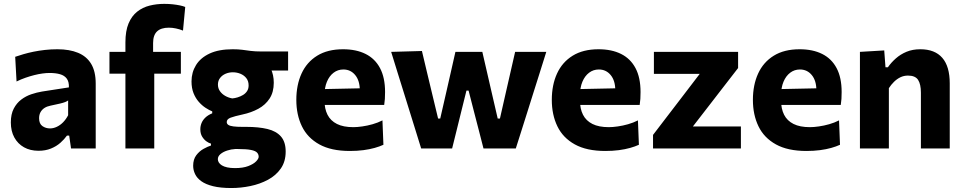

<svg xmlns="http://www.w3.org/2000/svg" viewBox="-20 -767 4980 992"><path d="M179 12Q136 12 104 -6Q72 -24 54 -56.8Q36 -89.5 36 -134.5Q36 -177 51 -205.8Q66 -234.5 89.8 -252.5Q113.5 -270.5 141.8 -280Q170 -289.5 197 -294L336 -315.5Q337 -344.5 325 -360.8Q313 -377 290.2 -383.5Q267.5 -390 236 -390Q219 -390 199 -387.2Q179 -384.5 157.2 -379Q135.5 -373.5 112.2 -365.5Q89 -357.5 65.5 -346L58.5 -473.5Q77 -480 101 -487Q125 -494 153 -499.8Q181 -505.5 212.2 -509Q243.5 -512.5 276.5 -512.5Q339 -512.5 383.2 -494.2Q427.5 -476 451 -437Q474.5 -398 474.5 -335Q474.5 -310.5 474.5 -275Q474.5 -239.5 474.5 -211.5V-164Q474.5 -126 474.5 -85.8Q474.5 -45.5 474.5 0H347L337.5 -66.5H326Q312.5 -47.5 292 -29.2Q271.5 -11 243.2 0.5Q215 12 179 12ZM238.5 -103.5Q256 -103.5 273.5 -111.8Q291 -120 306 -135.2Q321 -150.5 332 -171.5V-248Q326 -243.5 316.8 -239.8Q307.5 -236 289.8 -231.8Q272 -227.5 240.5 -221Q222.5 -217.5 209.5 -209Q196.5 -200.5 189.2 -187.2Q182 -174 182 -156Q182 -127.5 199.2 -115.5Q216.5 -103.5 238.5 -103.5Z M628 0Q628 -53.5 628 -103.8Q628 -154 628 -216V-266Q628 -295.5 628 -330.8Q628 -366 628 -403.5Q628 -441 628 -477.8Q628 -514.5 628 -548Q628 -607 644.2 -645.8Q660.5 -684.5 688.8 -706.8Q717 -729 753 -738Q789 -747 828.5 -747Q851.5 -747 872.2 -744.8Q893 -742.5 909.8 -739Q926.5 -735.5 937 -731L925.5 -609Q908 -616 889.2 -620Q870.5 -624 852.5 -624Q812 -624 791.5 -604.8Q771 -585.5 771 -544.5Q771 -534.5 771 -520.5Q771 -506.5 771 -499L777 -474V-216Q777 -154 777 -103.8Q777 -53.5 777 0ZM545.5 -386.5V-499H914.5V-386.5Q867.5 -386.5 824.2 -386.5Q781 -386.5 737 -386.5H670.5Z M1175.5 204.5Q1119 204.5 1080.8 195Q1042.5 185.5 1020 169.2Q997.5 153 987.8 132.2Q978 111.5 978 89.5Q978 56.5 994 35.2Q1010 14 1031.8 2Q1053.5 -10 1070 -15V-25Q1059.5 -27.5 1046.8 -36.5Q1034 -45.5 1024.5 -61Q1015 -76.5 1015 -99Q1015 -115.5 1021.2 -131Q1027.5 -146.5 1041 -159.5Q1054.5 -172.5 1076.5 -181.5V-191.5Q1060.5 -198 1042 -210Q1023.5 -222 1007 -240.8Q990.5 -259.5 980 -285.5Q969.5 -311.5 969.5 -346.5Q969.5 -393 992.8 -430.8Q1016 -468.5 1063.2 -490.5Q1110.5 -512.5 1182.5 -512.5Q1210.5 -512.5 1231.5 -509.8Q1252.5 -507 1275 -504Q1297.5 -501 1331.5 -501H1468.5V-402.5Q1422 -402.5 1379.5 -402.5Q1337 -402.5 1293 -402.5L1332 -464.5Q1364 -443.5 1379.2 -411.8Q1394.5 -380 1394.5 -339.5Q1394.5 -291 1373 -258Q1351.5 -225 1314.8 -205Q1278 -185 1233 -175.5Q1191.5 -166.5 1171.5 -159Q1151.5 -151.5 1151.5 -136.5Q1151.5 -127 1160 -121.5Q1168.5 -116 1186.5 -113.8Q1204.5 -111.5 1233 -111.5H1253Q1316.5 -111.5 1362 -100.5Q1407.5 -89.5 1431.8 -61.5Q1456 -33.5 1456 16Q1456 67.5 1431 103.5Q1406 139.5 1364.5 161.8Q1323 184 1273.8 194.2Q1224.5 204.5 1175.5 204.5ZM1194 101.5Q1235.5 101.5 1262.8 91Q1290 80.5 1303.2 66.8Q1316.5 53 1316.5 43Q1316.5 30.5 1308.2 21.5Q1300 12.5 1277 7.8Q1254 3 1210.5 3H1195Q1174.5 4 1153.8 10.8Q1133 17.5 1119.2 29Q1105.5 40.5 1105.5 55.5Q1105.5 64.5 1110.8 72.8Q1116 81 1126.5 87.5Q1137 94 1154 97.8Q1171 101.5 1194 101.5ZM1180 -258.5Q1193 -259.5 1207.8 -264Q1222.5 -268.5 1235.5 -276.2Q1248.5 -284 1256.5 -296.2Q1264.5 -308.5 1264.5 -325.5Q1264.5 -348.5 1252.5 -363.5Q1240.5 -378.5 1222 -386Q1203.5 -393.5 1183 -393.5Q1163 -393.5 1145.5 -386Q1128 -378.5 1117 -364.2Q1106 -350 1106 -330Q1106 -310.5 1116.5 -295.8Q1127 -281 1143.8 -271.5Q1160.5 -262 1180 -258.5Z M1787.5 13Q1691 13 1629.8 -21Q1568.5 -55 1539.8 -114.5Q1511 -174 1511 -251Q1511 -328 1538 -387Q1565 -446 1618.8 -479.2Q1672.5 -512.5 1752.5 -512.5Q1820.5 -512.5 1869 -488.2Q1917.5 -464 1943.5 -415Q1969.5 -366 1969.5 -291.5Q1969.5 -271.5 1968.5 -256Q1967.5 -240.5 1965 -225L1837 -273.5Q1838 -280 1838.5 -287Q1839 -294 1839 -300Q1839 -350.5 1815.2 -379.2Q1791.5 -408 1754 -408Q1725.5 -408 1703.5 -391.2Q1681.5 -374.5 1669 -344.5Q1656.5 -314.5 1656.5 -273V-248.5Q1656.5 -205 1672.2 -174Q1688 -143 1721 -126.5Q1754 -110 1805.5 -110Q1825.5 -110 1851.8 -113.8Q1878 -117.5 1905.2 -125.2Q1932.5 -133 1956 -145L1961 -19Q1941.5 -10 1915.8 -2.8Q1890 4.5 1857.5 8.8Q1825 13 1787.5 13ZM1568.5 -225V-305L1878 -311.5L1965 -287V-225Z M2156 0Q2141.5 -47 2126.8 -94.2Q2112 -141.5 2097 -190L2069.5 -278.5Q2052 -334 2035.2 -388.5Q2018.5 -443 2001 -499L2160 -503.5Q2172 -451.5 2185.8 -394.8Q2199.5 -338 2212 -285.5L2243.5 -154.5H2254.5L2285 -287.5Q2297 -341 2309 -393Q2321 -445 2333 -499H2472Q2484 -448 2496.2 -394.2Q2508.5 -340.5 2520.5 -288.5L2551.5 -154.5H2563L2594 -291Q2605.5 -341.5 2618.2 -397Q2631 -452.5 2641.5 -499H2802.5Q2785 -443.5 2767.8 -388.5Q2750.5 -333.5 2733 -278.5L2705.5 -191Q2690 -142.5 2675 -94.5Q2660 -46.5 2645 0H2478Q2466.5 -45 2454 -93.5Q2441.5 -142 2430 -186L2401 -299H2390L2361.5 -184Q2351 -140.5 2339 -92.8Q2327 -45 2316 0Z M3107.5 13Q3011 13 2949.8 -21Q2888.5 -55 2859.8 -114.5Q2831 -174 2831 -251Q2831 -328 2858 -387Q2885 -446 2938.8 -479.2Q2992.5 -512.5 3072.5 -512.5Q3140.5 -512.5 3189 -488.2Q3237.5 -464 3263.5 -415Q3289.5 -366 3289.5 -291.5Q3289.5 -271.5 3288.5 -256Q3287.5 -240.5 3285 -225L3157 -273.5Q3158 -280 3158.5 -287Q3159 -294 3159 -300Q3159 -350.5 3135.2 -379.2Q3111.5 -408 3074 -408Q3045.5 -408 3023.5 -391.2Q3001.5 -374.5 2989 -344.5Q2976.5 -314.5 2976.5 -273V-248.5Q2976.5 -205 2992.2 -174Q3008 -143 3041 -126.5Q3074 -110 3125.5 -110Q3145.5 -110 3171.8 -113.8Q3198 -117.5 3225.2 -125.2Q3252.5 -133 3276 -145L3281 -19Q3261.5 -10 3235.8 -2.8Q3210 4.5 3177.5 8.8Q3145 13 3107.5 13ZM2888.5 -225V-305L3198 -311.5L3285 -287V-225Z M3354 0V-70Q3391 -118.5 3426.5 -164.8Q3462 -211 3494.5 -253.5L3629 -429.5L3647 -385.5H3551Q3527 -385.5 3494.2 -385.5Q3461.5 -385.5 3426 -385.5Q3390.5 -385.5 3358.5 -385.5V-499H3793.5V-415.5Q3776 -393 3753.8 -364.2Q3731.5 -335.5 3707.8 -304.8Q3684 -274 3662 -245.5L3532 -77.5L3518 -113.5H3623Q3647 -113.5 3679 -113.5Q3711 -113.5 3745 -113.5Q3779 -113.5 3808 -113.5V0Z M4146.5 13Q4050 13 3988.8 -21Q3927.5 -55 3898.8 -114.5Q3870 -174 3870 -251Q3870 -328 3897 -387Q3924 -446 3977.8 -479.2Q4031.5 -512.5 4111.5 -512.5Q4179.5 -512.5 4228 -488.2Q4276.5 -464 4302.5 -415Q4328.5 -366 4328.5 -291.5Q4328.5 -271.5 4327.5 -256Q4326.5 -240.5 4324 -225L4196 -273.5Q4197 -280 4197.5 -287Q4198 -294 4198 -300Q4198 -350.5 4174.2 -379.2Q4150.5 -408 4113 -408Q4084.5 -408 4062.5 -391.2Q4040.5 -374.5 4028 -344.5Q4015.5 -314.5 4015.5 -273V-248.5Q4015.5 -205 4031.2 -174Q4047 -143 4080 -126.5Q4113 -110 4164.5 -110Q4184.5 -110 4210.8 -113.8Q4237 -117.5 4264.2 -125.2Q4291.5 -133 4315 -145L4320 -19Q4300.5 -10 4274.8 -2.8Q4249 4.5 4216.5 8.8Q4184 13 4146.5 13ZM3927.5 -225V-305L4237 -311.5L4324 -287V-225Z M4423 0Q4423 -53.5 4423 -103.8Q4423 -154 4423 -216V-266Q4423 -323.5 4423 -381.5Q4423 -439.5 4423 -499L4548.5 -506.5L4555 -419.5H4567.5Q4584.5 -444 4608.5 -465.2Q4632.5 -486.5 4663.8 -499.5Q4695 -512.5 4735 -512.5Q4810 -512.5 4848.5 -468.2Q4887 -424 4887 -336Q4887 -303 4887 -274.8Q4887 -246.5 4887 -216Q4887 -155 4887 -104.2Q4887 -53.5 4887 0H4738Q4738 -53.5 4738 -103.5Q4738 -153.5 4738 -208V-288Q4738 -332 4723.5 -354.2Q4709 -376.5 4671.5 -376.5Q4650 -376.5 4632 -367.8Q4614 -359 4599 -344.2Q4584 -329.5 4572.5 -311.5V-208Q4572.5 -152 4572.5 -102.8Q4572.5 -53.5 4572.5 0Z"/></svg>

Font: Commissioner Thin
Style: Bold
Weight: 700
Version: Version 1.001;gftools[0.9.23]